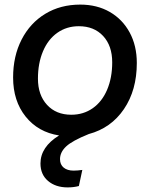

<svg xmlns="http://www.w3.org/2000/svg" viewBox="-20 -580 653 835"><path d="M468 -309Q468 -381 428.5 -423.5Q389 -466 323 -466Q270 -466 229.5 -437.5Q189 -409 167 -357Q145 -305 145 -238Q145 -167 184.5 -124Q224 -81 290 -81Q343 -81 383.5 -109.5Q424 -138 446 -190Q468 -242 468 -309ZM329 -560Q402 -560 457.5 -528Q513 -496 544 -438.5Q575 -381 575 -306Q575 -188 519 -105.5Q463 -23 366 3Q294 32 267.5 57Q241 82 241 112Q241 136 257 149Q273 162 300 162Q317 162 338 159L323 229Q301 235 274 235Q222 235 189 207Q156 179 156 131Q156 59 237 9Q146 -5 91.5 -73Q37 -141 37 -243Q37 -336 74 -408Q111 -480 177 -520Q243 -560 329 -560Z"/></svg>

Font: Application Medium
Style: Italic
Weight: 500
Italic angle: -12°
Designer: Wei Huang
Foundry: Wei Huang
Version: Version 0.012